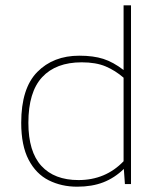

<svg xmlns="http://www.w3.org/2000/svg" viewBox="-20 -694 594 724"><path d="M271 10Q212 10 164 -14Q116 -38 88 -91.5Q60 -145 60 -231Q60 -361 120.5 -422.5Q181 -484 279 -484Q332 -484 369.5 -472Q407 -460 446 -430V-674H474V0H451L447 -57Q412 -23 369.5 -6.5Q327 10 271 10ZM276 -15Q378 -15 446 -86V-401Q415 -428 378.5 -443.5Q342 -459 288 -459Q191 -459 139 -403Q87 -347 87 -231Q87 -122 136 -68.5Q185 -15 276 -15Z"/></svg>

Font: Kanit Thin
Style: Regular
Weight: 250
Designer: Katatrad Team
Foundry: CadsonDemak
Version: Version 2.000; ttfautohint (v1.8.3)